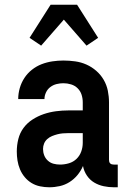

<svg xmlns="http://www.w3.org/2000/svg" viewBox="-20 -784 540 812"><path d="M189 8H188Q169 8 149.5 4Q130 0 113.5 -10Q97 -20 84.5 -35Q72 -50 64.5 -68Q57 -86 54 -105Q51 -124 51 -143Q51 -170 57.5 -196Q64 -222 79.5 -243Q95 -264 117.5 -278.5Q140 -293 165 -301.5Q190 -310 216.5 -313.5Q243 -317 269 -317H330V-351Q330 -368 325 -383.5Q320 -399 308.5 -410.5Q297 -422 281 -427Q265 -432 248 -432Q234 -432 219.5 -428.5Q205 -425 193 -416Q181 -407 174.5 -393Q168 -379 168 -365H57Q57 -388 63.5 -411Q70 -434 83 -454Q96 -474 115 -489Q134 -504 156 -512.5Q178 -521 201.5 -524.5Q225 -528 248 -528Q273 -528 298 -524.5Q323 -521 345.5 -511Q368 -501 387 -484.5Q406 -468 418.5 -446.5Q431 -425 436 -400.5Q441 -376 441 -351V-108Q441 -104 442 -100Q443 -96 446 -93Q449 -90 453 -89Q457 -88 461 -88H478V8H461Q440 8 418.5 3.5Q397 -1 378.5 -12Q360 -23 347.5 -41.5Q335 -60 331 -82Q322 -61 307.5 -43.5Q293 -26 274 -14Q255 -2 233 3Q211 8 189 8ZM234 -88Q253 -88 271.5 -93.5Q290 -99 303.5 -112Q317 -125 323.5 -143Q330 -161 330 -180V-221H269Q257 -221 245.5 -220Q234 -219 222.5 -216Q211 -213 200 -208.5Q189 -204 180 -196Q171 -188 166.5 -177Q162 -166 162 -154Q162 -140 167 -127Q172 -114 182.5 -104.5Q193 -95 206.5 -91.5Q220 -88 234 -88ZM154 -591 105 -624 194 -764H306L395 -624L346 -591L250 -701Z"/></svg>

Font: Iosevka SS18
Style: Bold
Weight: 700
Monospace: yes
Designer: Belleve Invis
Foundry: Belleve Invis
Version: Version 25.1.1; ttfautohint (v1.8.4)